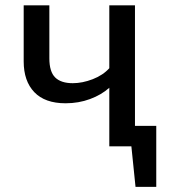

<svg xmlns="http://www.w3.org/2000/svg" viewBox="-20 -561 655 736"><path d="M579 -78.5V155.4H499.5L483.6 0H399V-224.6Q368.7 -197.4 325.1 -181.3Q281.5 -165.1 231.3 -165.1Q152.3 -165.1 111.5 -207.7Q70.8 -250.3 70.8 -325.6V-540.5H169.2V-337.4Q169.2 -286.2 191.5 -264.1Q213.8 -242.1 259 -242.1Q295.9 -242.1 335.4 -257.4Q374.9 -272.8 399 -299.5V-540.5H497.4V-78.5Z"/></svg>

Font: Fira Code Retina
Style: Regular
Weight: 450
Monospace: yes
Designer: Carrois Corporate, Edenspiekermann AG, Nikita Prokopov
Foundry: Carrois Corporate, Edenspiekermann AG, Nikita Prokopov
Version: Version 6.002